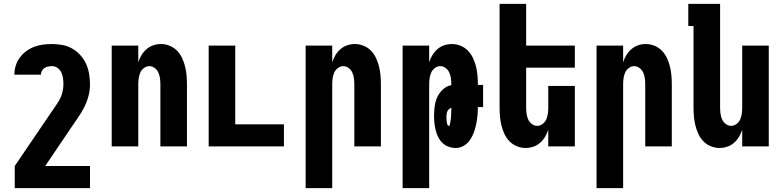

<svg xmlns="http://www.w3.org/2000/svg" viewBox="-20 -755 4040 990"><path d="M56 215V101L234 -161Q246 -179 259 -197.5Q272 -216 283.5 -235Q295 -254 301 -276Q307 -298 307 -320Q307 -336 305 -351.5Q303 -367 296.5 -381Q290 -395 277 -404.5Q264 -414 248 -414Q238 -414 228 -412Q218 -410 209.5 -404.5Q201 -399 196 -389.5Q191 -380 191 -370H54Q54 -393 61 -416Q68 -439 82 -458Q96 -477 115 -491Q134 -505 156 -513.5Q178 -522 201.5 -525Q225 -528 248 -528Q275 -528 302 -523Q329 -518 352.5 -504.5Q376 -491 394.5 -470.5Q413 -450 424 -425.5Q435 -401 439.5 -374Q444 -347 444 -320Q444 -289 436 -259Q428 -229 414 -201.5Q400 -174 382 -148.5Q364 -123 347 -97L213 101H444V215Z M556 0V-520H693V-434Q699 -453 709.5 -470.5Q720 -488 735.5 -501.5Q751 -515 770.5 -521.5Q790 -528 810 -528Q833 -528 855 -519Q877 -510 893 -493.5Q909 -477 919 -455.5Q929 -434 934.5 -411.5Q940 -389 942 -366Q944 -343 944 -320V0H807V-320Q807 -335 805 -350.5Q803 -366 797 -380Q791 -394 778 -404Q765 -414 750 -414Q735 -414 722 -404Q709 -394 703 -380Q697 -366 695 -350.5Q693 -335 693 -320V0Z M1056 0V-520H1193V-114H1444V0Z M1556 215V-520H1693V-434Q1699 -453 1709.5 -470.5Q1720 -488 1735.5 -501.5Q1751 -515 1770.5 -521.5Q1790 -528 1810 -528Q1833 -528 1855 -519Q1877 -510 1893 -493.5Q1909 -477 1919 -455.5Q1929 -434 1934.5 -411.5Q1940 -389 1942 -366Q1944 -343 1944 -320V0H1807V-320Q1807 -335 1805 -350.5Q1803 -366 1797 -380Q1791 -394 1778 -404Q1765 -414 1750 -414Q1735 -414 1722 -404Q1709 -394 1703 -380Q1697 -366 1695 -350.5Q1693 -335 1693 -320V215Z M2056 215V-520H2193V-434Q2199 -453 2209.5 -470.5Q2220 -488 2235.5 -501.5Q2251 -515 2270.5 -521.5Q2290 -528 2310 -528Q2333 -528 2355 -519Q2377 -510 2393 -493.5Q2409 -477 2419 -455.5Q2429 -434 2434.5 -411.5Q2440 -389 2442 -366Q2444 -343 2444 -320V-317H2471V-203H2444Q2444 -181 2442 -159Q2440 -137 2435.5 -115.5Q2431 -94 2423.5 -73Q2416 -52 2403.5 -33.5Q2391 -15 2371.5 -3.5Q2352 8 2330 8Q2311 8 2293 1.5Q2275 -5 2261.5 -18Q2248 -31 2239.5 -48Q2231 -65 2226.5 -83.5Q2222 -102 2220 -120.5Q2218 -139 2218 -158V-159Q2218 -175 2219.5 -191.5Q2221 -208 2224.5 -224Q2228 -240 2235 -255Q2242 -270 2252.5 -282.5Q2263 -295 2277 -304Q2291 -313 2307 -316V-320Q2307 -335 2305 -350.5Q2303 -366 2297 -380Q2291 -394 2278 -404Q2265 -414 2250 -414Q2235 -414 2222 -404Q2209 -394 2203 -380Q2197 -366 2195 -350.5Q2193 -335 2193 -320V215ZM2294 -106Q2298 -106 2299 -110.5Q2300 -115 2301 -119Q2302 -123 2302.5 -127Q2303 -131 2303.5 -135Q2304 -139 2304.5 -143Q2305 -147 2305.5 -151Q2306 -155 2306 -159Q2306 -163 2306 -167Q2306 -171 2306.5 -175Q2307 -179 2307 -183.5Q2307 -188 2307 -192Q2307 -196 2307 -200Q2301 -197 2295.5 -192.5Q2290 -188 2287 -181.5Q2284 -175 2283 -168Q2282 -161 2282 -154Q2282 -150 2282 -145.5Q2282 -141 2282.5 -136.5Q2283 -132 2283.5 -128Q2284 -124 2285 -119.5Q2286 -115 2287.5 -110.5Q2289 -106 2294 -106Z M2690 8Q2667 8 2645 -1Q2623 -10 2607 -26.5Q2591 -43 2581 -64.5Q2571 -86 2565.5 -108.5Q2560 -131 2558 -154Q2556 -177 2556 -200V-735H2693V-520H2944V-406H2693V-200Q2693 -185 2695 -169.5Q2697 -154 2703 -140Q2709 -126 2722 -116Q2735 -106 2750 -106Q2765 -106 2778 -116Q2791 -126 2797 -140Q2803 -154 2805 -169.5Q2807 -185 2807 -200V-312H2944V0H2807V-86Q2801 -67 2790.5 -49.5Q2780 -32 2764.5 -18.5Q2749 -5 2729.5 1.5Q2710 8 2690 8Z M3056 215V-520H3193V-434Q3199 -453 3209.5 -470.5Q3220 -488 3235.5 -501.5Q3251 -515 3270.5 -521.5Q3290 -528 3310 -528Q3333 -528 3355 -519Q3377 -510 3393 -493.5Q3409 -477 3419 -455.5Q3429 -434 3434.5 -411.5Q3440 -389 3442 -366Q3444 -343 3444 -320V0H3307V-320Q3307 -335 3305 -350.5Q3303 -366 3297 -380Q3291 -394 3278 -404Q3265 -414 3250 -414Q3235 -414 3222 -404Q3209 -394 3203 -380Q3197 -366 3195 -350.5Q3193 -335 3193 -320V215Z M3690 8Q3667 8 3645 -1Q3623 -10 3607 -26.5Q3591 -43 3581 -64.5Q3571 -86 3565.5 -108.5Q3560 -131 3558 -154Q3556 -177 3556 -200V-621H3529V-735H3693V-200Q3693 -185 3695 -169.5Q3697 -154 3703 -140Q3709 -126 3722 -116Q3735 -106 3750 -106Q3765 -106 3778 -116Q3791 -126 3797 -140Q3803 -154 3805 -169.5Q3807 -185 3807 -200V-520H3944V0H3807V-86Q3801 -67 3790.5 -49.5Q3780 -32 3764.5 -18.5Q3749 -5 3729.5 1.5Q3710 8 3690 8Z"/></svg>

Font: Iosevka Heavy
Style: Regular
Weight: 900
Monospace: yes
Designer: Belleve Invis
Foundry: Belleve Invis
Version: Version 32.5.0; ttfautohint (v1.8.4)